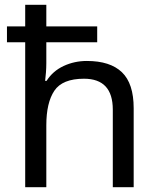

<svg xmlns="http://www.w3.org/2000/svg" viewBox="-20 -780 658 800"><path d="M173 -760V-670H385V-604H173V-517Q173 -498 171.5 -478.5Q170 -459 168 -443H174Q200 -484 245 -505Q290 -526 342 -526Q439 -526 488 -479Q537 -432 537 -329V0H450V-323Q450 -452 330 -452Q240 -452 206.5 -402Q173 -352 173 -258V0H85V-604H9V-670H85V-760Z"/></svg>

Font: Noto IKEA Simplified Chinese
Style: Regular
Weight: 400
Designer: Monotype Design Team
Foundry: Monotype Imaging Inc.
Version: Version 1.100